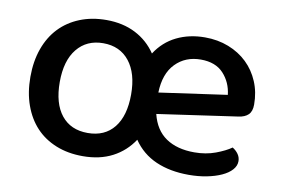

<svg xmlns="http://www.w3.org/2000/svg" viewBox="-59 -579 1008 689"><g transform="rotate(10 444.5 -234.0)"><path d="M278 -482Q338 -482 384 -458.5Q430 -435 459 -392Q488 -437 534 -459.5Q580 -482 637 -482Q684 -482 723.5 -466.5Q763 -451 791.5 -423.5Q820 -396 836 -358Q852 -320 852 -275Q852 -250 839.5 -238Q827 -226 804 -223L512 -181Q526 -124 566.5 -96.5Q607 -69 670 -69Q712 -69 747 -82Q782 -95 803 -110Q816 -102 824 -90.5Q832 -79 832 -65Q832 -48 819 -33.5Q806 -19 783 -8.5Q760 2 729.5 8Q699 14 664 14Q596 14 544.5 -8.5Q493 -31 461 -78Q432 -34 386 -10Q340 14 278 14Q224 14 180.5 -3.5Q137 -21 107 -53Q77 -85 60.5 -131Q44 -177 44 -234Q44 -291 60.5 -337Q77 -383 107.5 -415Q138 -447 181.5 -464.5Q225 -482 278 -482ZM281 -398Q221 -398 186 -355Q151 -312 151 -234Q151 -156 185 -113.5Q219 -71 281 -71Q343 -71 377 -113.5Q411 -156 411 -234Q411 -311 376.5 -354.5Q342 -398 281 -398ZM636 -401Q580 -401 544 -364Q508 -327 506 -258L753 -293Q748 -338 719 -369.5Q690 -401 636 -401Z"/></g></svg>

Font: Baloo Bhaina 2 Medium
Style: Regular
Weight: 500
Designer: Yesha Goshar, Manish Minz, Shuchita Grover and Ek Type
Foundry: Ek Type
Version: Version 1.640;hotconv 1.0.111;makeotfexe 2.5.65597; ttfautoh